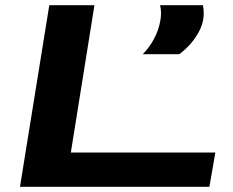

<svg xmlns="http://www.w3.org/2000/svg" viewBox="-20 -720 898 740"><path d="M57 0 170 -700H344L253 -132H810L787 0ZM530 -511Q556 -537 573.5 -570Q591 -603 597.5 -637.5Q604 -672 597 -700H762Q773 -646 746 -596.5Q719 -547 671 -511Z"/></svg>

Font: Georama ExtraExtended SemiBold
Style: Italic
Weight: 600
Width: 8
Italic angle: -9°
Designer: Jean-Baptiste Levee
Foundry: Production Type
Version: Version 1.000